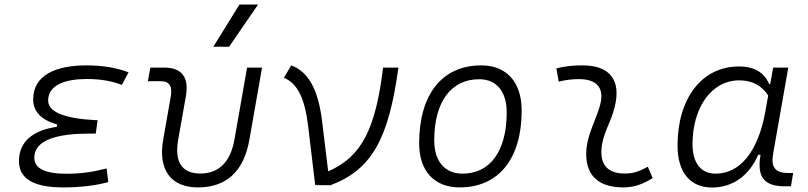

<svg xmlns="http://www.w3.org/2000/svg" viewBox="-20 -815 3556 845"><path d="M258.3 9.8C336.4 9.8 403.8 1 456.5 -13.7L449.2 -73.7C405.3 -63 353.5 -50.3 272.5 -50.3C178.2 -50.3 130.9 -73.7 130.9 -120.6C130.9 -203.1 241.2 -227.1 374 -227.1H401.4L409.7 -285.6C264.6 -292.5 191.9 -321.3 191.9 -372.6C191.9 -442.9 271 -467.3 361.3 -467.3C419.9 -467.3 471.2 -459 516.1 -441.4L545.9 -496.6C492.2 -517.1 431.2 -527.3 360.8 -527.3C230.5 -527.3 126 -487.3 126 -377.4C126 -324.2 161.1 -287.1 231.9 -267.1L230 -256.8C132.3 -242.7 63.5 -197.3 63.5 -106C63.5 -28.3 127.9 9.8 258.3 9.8Z M851.1 9.8C976.6 9.8 1053.2 -61 1077.6 -200.2L1133.3 -517.6H1067.4L1011.7 -200.2C994.1 -102.1 943.4 -51.3 861.8 -51.3C780.3 -51.3 747.1 -102.1 764.2 -200.2L797.9 -390.6C813 -475.1 780.8 -517.6 701.2 -517.6H641.6L630.9 -457.5H688.5C725.6 -457.5 739.7 -435.5 731.4 -389.2L698.2 -200.2C674.8 -68.4 731.4 9.8 851.1 9.8ZM918.9 -609.4H988.3L1115.7 -794.9H1033.7Z M1367.2 0 1376.5 -2 1375 0H1435.1C1617.7 -68.8 1690.9 -206.5 1733.4 -517.6H1666C1633.8 -253.4 1574.2 -125 1424.3 -61L1397.9 -278.8C1381.3 -417.5 1339.8 -498 1261.7 -527.3L1229.5 -472.7C1289.6 -447.8 1321.8 -381.8 1336.4 -257.8Z M2002.9 9.8C2174.3 9.8 2275.9 -115.7 2275.9 -328.6C2275.9 -453.6 2209.5 -527.3 2097.7 -527.3C1926.3 -527.3 1824.7 -399.9 1824.7 -184.1C1824.7 -62.5 1891.1 9.8 2002.9 9.8ZM2015.6 -50.8C1937 -50.8 1891.1 -105.5 1891.1 -197.3C1891.1 -366.2 1964.8 -466.3 2088.9 -466.3C2165.5 -466.3 2210 -412.1 2210 -320.3C2210 -150.9 2137.7 -50.8 2015.6 -50.8Z M2831.1 -81.1C2791 -59.6 2767.1 -51.3 2729 -51.3C2657.7 -51.3 2622.1 -87.4 2627 -157.7C2631.3 -225.6 2668.9 -275.4 2685.5 -345.2C2714.8 -463.9 2662.6 -527.3 2543.9 -527.3C2505.4 -527.3 2466.8 -524.4 2428.7 -513.7L2439 -455.6C2468.8 -463.4 2498.5 -466.8 2528.3 -466.8C2606.4 -466.8 2640.6 -428.2 2621.6 -355C2606.4 -293.9 2564.9 -226.1 2560.5 -153.3C2553.7 -46.4 2610.4 9.8 2723.1 9.8C2776.4 9.8 2815.4 -8.3 2852.5 -31.2Z M3369.6 -444.3H3365.7C3343.8 -494.1 3303.2 -522.5 3231.9 -522.5C3069.8 -522.5 2961.9 -383.3 2961.9 -174.3C2961.9 -57.1 3017.1 10.3 3113.8 10.3C3204.6 10.3 3277.3 -42 3316.9 -133.8H3327.1C3310.5 -36.6 3342.3 4.9 3433.6 4.9H3460.9L3470.7 -53.7H3447.8C3390.6 -53.7 3372.1 -80.1 3382.8 -139.6L3449.2 -517.6H3382.8ZM3233.9 -461.4C3294.9 -461.4 3334.5 -434.6 3360.8 -395L3348.6 -325.7C3316.4 -144.5 3234.9 -50.8 3129.4 -50.8C3065.4 -50.8 3027.8 -97.2 3027.8 -180.2C3027.8 -340.8 3110.4 -461.4 3233.9 -461.4Z"/></svg>

Font: Cascadia Mono PL Light
Style: Italic
Weight: 300
Italic angle: -10°
Monospace: yes
Designer: Aaron Bell
Foundry: Saja Typeworks
Version: Version 2404.023